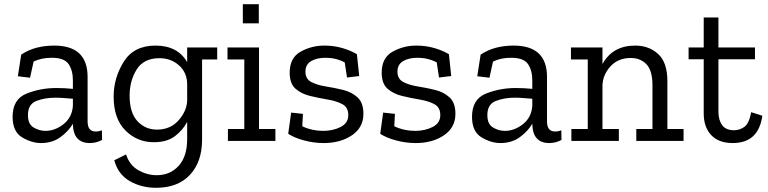

<svg xmlns="http://www.w3.org/2000/svg" viewBox="-20 -671 3654 914"><path d="M81 -411Q116 -434 155 -444Q194 -454 238 -454Q397 -454 397 -305V-93Q397 -45 435 -45Q452 -45 465 -51L466 -5Q439 10 408 10Q329 10 327 -80V-82Q306 -46 267.5 -18Q229 10 175 10Q131 10 85.5 -17Q40 -44 40 -115Q40 -199 106.5 -225.5Q173 -252 248 -252Q268 -252 288.5 -251Q309 -250 327 -248V-288Q327 -336 306.5 -366Q286 -396 226 -396Q177 -396 140 -378L123 -301L65 -308ZM327 -167V-201Q308 -202 287 -204Q266 -206 244 -206Q194 -206 153.5 -190.5Q113 -175 113 -123Q113 -80 140 -64Q167 -48 196 -48Q242 -48 282.5 -80Q323 -112 327 -167Z M1014 -388H942V-6Q942 99 884.5 161Q827 223 723 223Q653 223 597.5 191Q542 159 524 92L580 64Q597 116 639 139.5Q681 163 726 163Q790 163 830.5 118.5Q871 74 871 -9V-91Q851 -52 813 -23Q775 6 712 6Q633 6 577 -50Q521 -106 521 -211Q521 -300 569 -377Q617 -454 720 -454Q826 -454 871 -375V-445H1014ZM871 -192V-269Q871 -325 832.5 -359.5Q794 -394 739 -394Q664 -394 630.5 -340Q597 -286 597 -216Q597 -134 634.5 -94Q672 -54 727 -54Q791 -54 830 -98Q869 -142 871 -192Z M1136 -560V-651H1212V-560ZM1291 0H1065V-57H1143V-388H1063V-445H1213V-57H1291Z M1710 -129Q1710 -64 1655.5 -27Q1601 10 1521 10Q1474 10 1427.5 -2.5Q1381 -15 1352 -34L1366 -135L1422 -129L1419 -70Q1465 -48 1518 -48Q1565 -48 1601.5 -66.5Q1638 -85 1638 -123Q1638 -160 1610 -175Q1582 -190 1540.5 -197Q1499 -204 1457 -214Q1415 -224 1387 -248.5Q1359 -273 1359 -325Q1359 -396 1411 -425Q1463 -454 1524 -454Q1570 -454 1610.5 -442Q1651 -430 1679 -413L1690 -309L1632 -302L1621 -374Q1579 -396 1530 -396Q1488 -396 1461 -380Q1434 -364 1434 -330Q1434 -295 1462 -280.5Q1490 -266 1531 -259.5Q1572 -253 1613 -243Q1654 -233 1682 -207.5Q1710 -182 1710 -129Z M2148 -129Q2148 -64 2093.5 -27Q2039 10 1959 10Q1912 10 1865.5 -2.5Q1819 -15 1790 -34L1804 -135L1860 -129L1857 -70Q1903 -48 1956 -48Q2003 -48 2039.5 -66.5Q2076 -85 2076 -123Q2076 -160 2048 -175Q2020 -190 1978.5 -197Q1937 -204 1895 -214Q1853 -224 1825 -248.5Q1797 -273 1797 -325Q1797 -396 1849 -425Q1901 -454 1962 -454Q2008 -454 2048.5 -442Q2089 -430 2117 -413L2128 -309L2070 -302L2059 -374Q2017 -396 1968 -396Q1926 -396 1899 -380Q1872 -364 1872 -330Q1872 -295 1900 -280.5Q1928 -266 1969 -259.5Q2010 -253 2051 -243Q2092 -233 2120 -207.5Q2148 -182 2148 -129Z M2268 -411Q2303 -434 2342 -444Q2381 -454 2425 -454Q2584 -454 2584 -305V-93Q2584 -45 2622 -45Q2639 -45 2652 -51L2653 -5Q2626 10 2595 10Q2516 10 2514 -80V-82Q2493 -46 2454.5 -18Q2416 10 2362 10Q2318 10 2272.5 -17Q2227 -44 2227 -115Q2227 -199 2293.5 -225.5Q2360 -252 2435 -252Q2455 -252 2475.5 -251Q2496 -250 2514 -248V-288Q2514 -336 2493.5 -366Q2473 -396 2413 -396Q2364 -396 2327 -378L2310 -301L2252 -308ZM2514 -167V-201Q2495 -202 2474 -204Q2453 -206 2431 -206Q2381 -206 2340.5 -190.5Q2300 -175 2300 -123Q2300 -80 2327 -64Q2354 -48 2383 -48Q2429 -48 2469.5 -80Q2510 -112 2514 -167Z M3234 0H3009V-57H3086V-264Q3086 -336 3057 -365.5Q3028 -395 2983 -395Q2923 -395 2886.5 -355.5Q2850 -316 2848 -265V-57H2926V0H2700V-57H2778V-388H2698V-445H2848V-366Q2896 -454 3004 -454Q3069 -454 3113 -414Q3157 -374 3157 -285V-57H3234Z M3609 -120Q3591 10 3468 10Q3401 10 3365.5 -28Q3330 -66 3330 -131V-389H3258V-445H3330V-588H3400V-445H3574V-389H3400V-140Q3400 -100 3417.5 -75.5Q3435 -51 3475 -51Q3501 -51 3523.5 -67Q3546 -83 3556 -137Z"/></svg>

Font: Zilla Slab
Style: Regular
Weight: 400
Designer: Typotheque.com
Foundry: Typotheque type foundry
Version: Version 1.1; 2017; ttfautohint (v1.6)